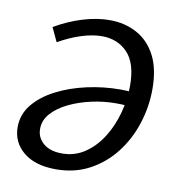

<svg xmlns="http://www.w3.org/2000/svg" viewBox="-67 -600 635 671"><g transform="rotate(10 250.5 -264.0)"><path d="M269.4 -537.1Q323.8 -537.1 366.4 -514Q409.1 -491 433.7 -444.2Q458.2 -397.3 458.2 -324.7Q458.2 -262.3 438.8 -202.5Q419.5 -142.6 382.6 -95.1Q345.8 -47.6 293.1 -19.3Q240.4 9 174.4 9Q100.3 9 58.8 -25.2Q17.3 -59.4 17.3 -113.4Q17.3 -158.8 46.4 -194.3Q75.6 -229.8 123.9 -254.4Q172.2 -279.1 230.7 -291.9Q289.2 -304.8 347.9 -304.8Q361.9 -304.8 371.7 -304.3Q381.5 -303.8 389.5 -303.1L383.5 -251.9Q373.9 -253.9 362.7 -254.3Q351.5 -254.6 340.2 -254.6Q299.3 -254.6 256.2 -245.3Q213.1 -236 176.6 -218.5Q140.2 -201 117.9 -176.4Q95.6 -151.7 95.6 -120.8Q95.6 -89.8 119.4 -69.5Q143.2 -49.2 185.5 -49.2Q231.1 -49.2 267 -73.7Q302.9 -98.2 327.9 -138.2Q352.9 -178.1 366 -226.7Q379.2 -275.4 379.2 -323.6Q379.2 -402.9 344 -440Q308.9 -477.1 253 -477.1Q220.3 -477.1 181 -464.8Q141.7 -452.5 100 -428.8L76.6 -478.7Q127 -507.7 176.3 -522.4Q225.7 -537.1 269.4 -537.1Z"/></g></svg>

Font: Bitter Thin
Style: Italic
Weight: 100
Italic angle: -9°
Designer: Sol Matas, and Bitter project Authors
Foundry: Sol Matas
Version: Version 2.002